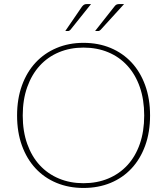

<svg xmlns="http://www.w3.org/2000/svg" viewBox="-20 -923 827 950"><path d="M722.5 -351.5Q722.5 -269 698.5 -202.8Q674.5 -136.5 631 -89.8Q587.5 -43 527 -18Q466.5 7 393 7Q320.5 7 260 -18Q199.5 -43 156 -89.8Q112.5 -136.5 88.5 -202.8Q64.5 -269 64.5 -351.5Q64.5 -433.5 88.5 -500Q112.5 -566.5 156 -613.2Q199.5 -660 260 -685.5Q320.5 -711 393 -711Q466.5 -711 527 -685.8Q587.5 -660.5 631 -613.8Q674.5 -567 698.5 -500.5Q722.5 -434 722.5 -351.5ZM693.5 -351.5Q693.5 -430 671.8 -492.2Q650 -554.5 610.2 -598Q570.5 -641.5 515.2 -664.5Q460 -687.5 393 -687.5Q327 -687.5 271.8 -664.5Q216.5 -641.5 176.8 -598Q137 -554.5 114.8 -492.2Q92.5 -430 92.5 -351.5Q92.5 -273 114.8 -210.8Q137 -148.5 176.8 -105.5Q216.5 -62.5 271.8 -39.5Q327 -16.5 393 -16.5Q460 -16.5 515.2 -39.5Q570.5 -62.5 610.2 -105.5Q650 -148.5 671.8 -210.8Q693.5 -273 693.5 -351.5ZM430.5 -903 328.5 -775.5Q323 -769.5 316.5 -769.5H303L385.5 -890Q391 -897 396.2 -900Q401.5 -903 411.5 -903ZM594 -903 478 -775.5Q474.5 -772.5 472 -771Q469.5 -769.5 465.5 -769.5H450.5L545.5 -890Q551 -897.5 556.2 -900.2Q561.5 -903 571.5 -903Z"/></svg>

Font: Lato 2
Style: Regular
Weight: 200
Designer: Lukasz Dziedzic with Adam Twardoch and Botio Nikoltchev
Foundry: tyPoland Lukasz Dziedzic
Version: Version 2.015; 2015-08-06; http://www.latofonts.com/